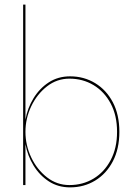

<svg xmlns="http://www.w3.org/2000/svg" viewBox="-20 -800 581 830"><path d="M496 -230Q496 -157 468 -103Q440 -49 391.5 -19.5Q343 10 283 10Q231 10 191 -16Q151 -42 125 -84.5Q99 -127 90 -177V0H80V-780H90V-283Q99 -333 125 -375.5Q151 -418 191 -444Q231 -470 283 -470Q343 -470 391.5 -440.5Q440 -411 468 -357.5Q496 -304 496 -230ZM486 -230Q486 -301 458.5 -352.5Q431 -404 384.5 -432Q338 -460 280 -460Q226 -460 183 -426.5Q140 -393 115 -340.5Q90 -288 90 -230Q90 -172 115 -119.5Q140 -67 183 -33.5Q226 0 280 0Q338 0 384.5 -28Q431 -56 458.5 -108Q486 -160 486 -230Z"/></svg>

Font: Jost* Hairline
Style: Regular
Weight: 100
Version: Version 3.7